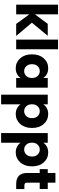

<svg xmlns="http://www.w3.org/2000/svg" viewBox="1154 -1934 1046 3394"><g transform="rotate(90 1677.0 -237.0)"><path d="M62 0V-740.2H232.9V-331.1L401.9 -558.1H612.8L380.9 -277.8L615.2 0H402.8L232.9 -233.9V0Z M679.7 0V-740.2H850.6V0Z M1186.5 -565.9Q1246.1 -565.9 1290.3 -542Q1334.5 -518.1 1358.4 -479V-558.1H1529.8V0H1358.4V-79.1Q1334 -40 1289.6 -16.1Q1245.1 7.8 1185.5 7.8Q1081.1 7.8 1010.7 -71.5Q940.4 -150.9 940.4 -279.8Q940.4 -408.7 1010.7 -487.3Q1081.1 -565.9 1186.5 -565.9ZM1236.8 -417Q1186 -417 1150.4 -380.4Q1114.7 -343.8 1114.7 -279.8Q1114.7 -215.8 1150.4 -178.5Q1186 -141.1 1236.8 -141.1Q1288.1 -141.1 1323.2 -178Q1358.4 -214.8 1358.4 -278.8Q1358.4 -342.8 1323.2 -379.9Q1288.1 -417 1236.8 -417Z M1824.2 -479Q1848.6 -518.1 1893.1 -542Q1937.5 -565.9 1996.1 -565.9Q2101.6 -565.9 2171.9 -487.3Q2242.2 -408.7 2242.2 -279.8Q2242.2 -215.3 2222.9 -160.9Q2203.6 -106.4 2170.4 -69.8Q2137.2 -33.2 2092.3 -12.7Q2047.4 7.8 1996.1 7.8Q1938 7.8 1893.6 -16.1Q1849.1 -40 1824.2 -78.1V266.1H1653.3V-558.1H1824.2ZM1945.3 -417Q1894.5 -417 1858.9 -379.9Q1823.2 -342.8 1823.2 -278.8Q1823.2 -214.8 1858.9 -178Q1894.5 -141.1 1945.3 -141.1Q1996.6 -141.1 2032.5 -178.5Q2068.4 -215.8 2068.4 -279.8Q2068.4 -343.8 2032.5 -380.4Q1996.6 -417 1945.3 -417Z M2502.9 -479Q2527.3 -518.1 2571.8 -542Q2616.2 -565.9 2674.8 -565.9Q2780.3 -565.9 2850.6 -487.3Q2920.9 -408.7 2920.9 -279.8Q2920.9 -215.3 2901.6 -160.9Q2882.3 -106.4 2849.1 -69.8Q2815.9 -33.2 2771 -12.7Q2726.1 7.8 2674.8 7.8Q2616.7 7.8 2572.3 -16.1Q2527.8 -40 2502.9 -78.1V266.1H2332V-558.1H2502.9ZM2624 -417Q2573.2 -417 2537.6 -379.9Q2502 -342.8 2502 -278.8Q2502 -214.8 2537.6 -178Q2573.2 -141.1 2624 -141.1Q2675.3 -141.1 2711.2 -178.5Q2747.1 -215.8 2747.1 -279.8Q2747.1 -343.8 2711.2 -380.4Q2675.3 -417 2624 -417Z M3037.6 -193.8V-416H2969.7V-558.1H3037.6V-693.8H3208.5V-558.1H3320.8V-416H3208.5V-191.9Q3208.5 -167 3220.5 -156Q3232.4 -145 3260.7 -145H3321.8V0H3234.9Q3037.6 0 3037.6 -193.8Z"/></g></svg>

Font: SVN-Poppins
Style: Bold
Weight: 700
Designer: Ninad Kale (Devanagari), Jonny Pinhorn (Latin)
Foundry: Indian Type Foundry
Version: Version 3.200;PS 1.000;hotconv 16.6.54;makeotf.lib2.5.65590